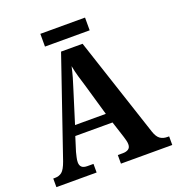

<svg xmlns="http://www.w3.org/2000/svg" viewBox="-150 -969 1003 1090"><g transform="rotate(-20 352.0 -424.5)"><path d="M4 0V-52H15Q40 -52 57 -66Q74 -80 90 -125L292 -714H422L621 -111Q632 -78 649.5 -65Q667 -52 694 -52H704V0H394V-52H425Q445 -52 458 -60.5Q471 -69 471 -89Q471 -101 467.5 -114Q464 -127 461 -137L429 -236H204L177 -150Q174 -138 170 -121Q166 -104 166 -91Q166 -72 176.5 -62Q187 -52 211 -52H247V0ZM224 -295H410L356 -482Q345 -517 335.5 -550Q326 -583 320 -616Q313 -584 304 -552Q295 -520 284 -487ZM216 -772V-849H486V-772Z"/></g></svg>

Font: Noto Serif Sinhala SemiCondensed
Style: Bold
Weight: 700
Width: 4
Designer: Jelle Bosma - Monotype Design Team
Foundry: Monotype Imaging Inc.
Version: Version 2.007; ttfautohint (v1.8.4.7-5d5b)